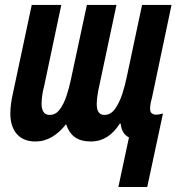

<svg xmlns="http://www.w3.org/2000/svg" viewBox="-20 -565 735 780"><path d="M460.9 194.8 503.9 -6.8Q474.1 -21.5 470.2 -63H466.8Q420.4 9.8 350.1 9.8Q308.6 9.8 284.4 -7.6Q260.3 -24.9 249 -59.1H247.1Q223.1 -27.8 191.7 -9Q160.2 9.8 124 9.8Q75.2 9.8 48.6 -20.3Q22 -50.3 22 -104Q22 -140.1 33.2 -189L108.9 -544.9H229L160.2 -219.2Q153.8 -195.3 151.4 -176.5Q148.9 -157.7 148.9 -144Q148.9 -98.1 182.1 -98.1Q206.1 -98.1 222.7 -120.4Q239.3 -142.6 250 -175Q260.7 -207.5 267.1 -237.8L333 -544.9H453.1L382.8 -213.9Q377.9 -192.9 375.5 -173.8Q373 -154.8 373 -142.1Q373 -98.1 403.8 -98.1Q429.7 -98.1 447.3 -122.6Q464.8 -147 476.6 -182.9Q488.3 -218.8 495.1 -252.9L557.1 -544.9H676.8L597.2 -167Q589.8 -141.6 589.8 -123Q589.8 -109.4 597.2 -104.2Q604.5 -99.1 613.8 -99.1Q618.7 -99.1 625.5 -100.1Q632.3 -101.1 642.1 -104L578.1 194.8Z"/></svg>

Font: Open Sans Condensed
Style: Bold Italic
Weight: 700
Width: 3
Italic angle: -12°
Designer: Monotype Design Team
Foundry: Monotype Imaging Inc.
Version: Version 3.003; ttfautohint (v1.8.4)